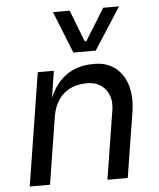

<svg xmlns="http://www.w3.org/2000/svg" viewBox="-56 -858 751 906"><g transform="rotate(-5 320.0 -405.0)"><path d="M414.1 -611.8H308.1L229 -810.1H308.1L366.2 -660.2H374L466.8 -810.1H542ZM144 0H47.9L132.8 -534.2H209L189 -407.2Q249 -549.8 397.9 -549.8H401.9Q462.4 -549.8 502.7 -517.1Q543 -484.4 557.6 -429.2Q572.3 -374 561 -305.2L512.2 0H416L467.8 -325.2Q477.1 -384.8 446.8 -423.3Q416.5 -461.9 358.9 -461.9Q291 -461.9 248.5 -424.6Q206.1 -387.2 194.8 -318.8Z"/></g></svg>

Font: Sora Italic
Style: Regular
Weight: 400
Designer: Jonathan Barnbrook, Julián Moncada
Foundry: Barnbrook Fonts
Version: Version 2.000